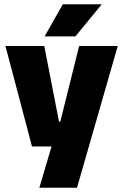

<svg xmlns="http://www.w3.org/2000/svg" viewBox="-20 -708 578 900"><path d="M347.5 -138 252.5 -97 351 -492.5H532L341 172H164.5L241 -87L325 -21.5H130L5.5 -492.5H187.5L256.5 -138ZM274.5 -688H455.5V-686L333.5 -537.5H190V-539Z"/></svg>

Font: Anek Telugu Medium ExtraBold
Style: Regular
Weight: 800
Version: Version 1.003